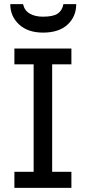

<svg xmlns="http://www.w3.org/2000/svg" viewBox="-20 -911 416 931"><path d="M326.2 0H49.8V-78.1H143.1V-599.1H49.8V-675.8H326.2V-599.1H232.9V-78.1H326.2ZM349.6 -891.1Q349.6 -830.6 307.6 -791.7Q265.6 -752.9 189 -752.9Q114.7 -752.9 72.3 -792.5Q29.8 -832 29.8 -891.1H91.8Q98.6 -859.9 124.3 -845Q149.9 -830.1 188 -830.1Q237.8 -830.1 259.8 -845Q281.7 -859.9 287.6 -891.1Z"/></svg>

Font: ClearSansRegular
Style: Regular
Weight: 400
Foundry: Intel Corporation
Version: Version 1.00